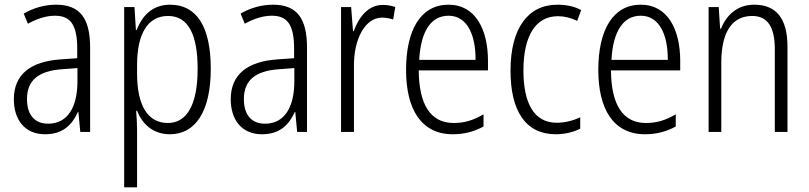

<svg xmlns="http://www.w3.org/2000/svg" viewBox="-20 -562 3446 818"><path d="M219 -542C170 -542 122 -528 81 -504L99 -461C141 -484 179 -495 214 -495C280 -495 309 -457 309 -355V-314L238 -309C110 -300 39 -245 39 -139C39 -55 83 10 172 10C248 10 287 -30 312 -85H314L322 0H364V-359C364 -485 320 -542 219 -542ZM244 -267 310 -272V-216C310 -105 268 -35 185 -35C129 -35 95 -71 95 -140C95 -219 143 -260 244 -267Z M705 -542C629 -542 586 -495 562 -434H559L553 -532H509V236H564V-8C564 -36 562 -66 560 -90H564C585 -36 630 10 704 10C811 10 878 -85 878 -269C878 -451 816 -542 705 -542ZM696 -494C782 -494 822 -415 822 -269C822 -110 773 -38 695 -38C610 -38 564 -112 564 -249V-285C564 -416 608 -494 696 -494Z M1143 -542C1094 -542 1046 -528 1005 -504L1023 -461C1065 -484 1103 -495 1138 -495C1204 -495 1233 -457 1233 -355V-314L1162 -309C1034 -300 963 -245 963 -139C963 -55 1007 10 1096 10C1172 10 1211 -30 1236 -85H1238L1246 0H1288V-359C1288 -485 1244 -542 1143 -542ZM1168 -267 1234 -272V-216C1234 -105 1192 -35 1109 -35C1053 -35 1019 -71 1019 -140C1019 -219 1067 -260 1168 -267Z M1611 -541C1547 -541 1508 -487 1487 -429H1484L1476 -532H1433V0H1488V-282C1487 -391 1533 -487 1608 -487C1625 -487 1642 -483 1655 -479L1664 -532C1648 -538 1629 -541 1611 -541Z M1891 -542C1772 -542 1710 -434 1710 -264C1710 -99 1773 10 1909 10C1960 10 2001 -2 2040 -23V-75C1996 -49 1958 -38 1913 -38C1815 -38 1765 -115 1764 -262H2059V-303C2059 -434 2007 -542 1891 -542ZM1891 -495C1971 -495 2007 -412 2006 -307H1766C1773 -432 1818 -495 1891 -495Z M2348 10C2385 10 2424 1 2452 -14V-62C2421 -48 2387 -39 2352 -39C2254 -39 2210 -124 2210 -262C2210 -412 2264 -493 2357 -493C2384 -493 2413 -486 2439 -473L2456 -519C2429 -534 2395 -542 2355 -542C2229 -542 2155 -441 2155 -261C2155 -88 2220 10 2348 10Z M2710 -542C2591 -542 2529 -434 2529 -264C2529 -99 2592 10 2728 10C2779 10 2820 -2 2859 -23V-75C2815 -49 2777 -38 2732 -38C2634 -38 2584 -115 2583 -262H2878V-303C2878 -434 2826 -542 2710 -542ZM2710 -495C2790 -495 2826 -412 2825 -307H2585C2592 -432 2637 -495 2710 -495Z M3193 -542C3120 -542 3074 -496 3052 -440H3048L3042 -532H2999V0H3053V-294C3053 -429 3101 -494 3185 -494C3248 -494 3281 -450 3281 -353V0H3335V-363C3335 -486 3285 -542 3193 -542Z"/></svg>

Font: Noto Sans Arabic UI Cn Lt
Style: Regular
Weight: 300
Width: 3
Designer: Monotype Design Team, Nadine Chahine and Nizar Qandah
Foundry: Monotype Imaging Inc.
Version: Version 2.010